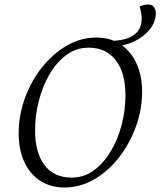

<svg xmlns="http://www.w3.org/2000/svg" viewBox="-20 -822 713 854"><path d="M267 12Q203 12 157 -19Q111 -50 87 -104.5Q63 -159 63 -229Q63 -309 90.5 -385Q118 -461 166.5 -522Q215 -583 277 -619Q339 -655 408 -655Q472 -655 517.5 -624Q563 -593 587.5 -539Q612 -485 612 -414Q612 -335 584.5 -259Q557 -183 509.5 -122Q462 -61 399.5 -24.5Q337 12 267 12ZM299 -32Q353 -32 396.5 -63.5Q440 -95 472 -148Q504 -201 521 -266Q538 -331 538 -398Q538 -498 495 -554Q452 -610 374 -610Q320 -610 276 -578Q232 -546 201 -493Q170 -440 153 -374.5Q136 -309 136 -243Q136 -143 178 -87.5Q220 -32 299 -32ZM480 -617 483 -641Q510 -641 539 -649Q568 -657 589 -678.5Q610 -700 610 -740Q610 -763 601 -793Q620 -802 639 -802Q656 -802 664.5 -791Q673 -780 673 -762Q673 -726 647 -692.5Q621 -659 577.5 -638Q534 -617 480 -617Z"/></svg>

Font: Petrona Light
Style: Italic
Weight: 300
Italic angle: -9°
Designer: Ringo R. Seeber
Foundry: Ringo R. Seeber
Version: Version 2.001; ttfautohint (v1.8.3)